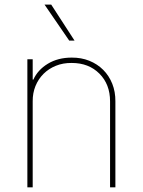

<svg xmlns="http://www.w3.org/2000/svg" viewBox="-20 -798 608 818"><path d="M96.6 0ZM471.6 0H448.9V-366.5Q448.9 -438.9 403.4 -484.4Q358 -529.8 285.5 -529.8Q248.9 -530.2 218.4 -517.9Q187.9 -505.7 165.7 -483.7Q143.5 -461.6 131.2 -431.6Q119 -401.6 119.3 -366.5V0H96.6V-545.5H119.3V-458.8H122.2Q140.6 -500 183.6 -526.3Q226.9 -552.6 285.5 -552.6Q326.3 -552.9 360.6 -539.1Q394.9 -525.2 419.7 -500.4Q444.6 -475.5 458.3 -441.2Q471.9 -407 471.6 -366.5ZM297.6 -625H274.9L169.7 -778.4H198.2Z"/></svg>

Font: Linik Sans Thin
Style: Regular
Weight: 100
Designer: Fonts by Rasmus Andersson / Changes by Cristiano Sobral with parts from Marc Monis
Foundry: rsms
Version: Version 3.020; ttfautohint (v1.6)